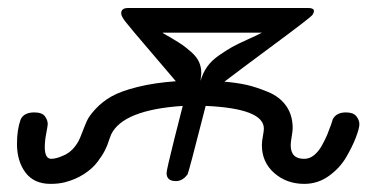

<svg xmlns="http://www.w3.org/2000/svg" viewBox="-20 -450 909 475"><path d="M22 -94.2Q22 -128.4 30.8 -153.8Q38.6 -171.9 64.9 -171.9Q84 -171.9 91.1 -162.4Q98.1 -152.8 98.1 -143.1Q98.1 -139.2 94.5 -120.6Q90.8 -102.1 90.8 -85.9Q90.8 -57.1 106.9 -57.1Q120.1 -57.1 140.1 -66.7Q160.2 -76.2 173.8 -100.1Q176.8 -105 182.9 -121.1Q189 -137.2 194.6 -150.1Q200.2 -163.1 216.6 -180.7Q232.9 -198.2 255.4 -211.2Q277.8 -224.1 319.3 -234.6Q360.8 -245.1 415 -249Q393.1 -274.9 358.9 -314.9Q299.8 -383.8 289.8 -397Q279.8 -410.2 279.8 -417Q279.8 -430.2 296.9 -430.2H742.2Q764.2 -430.2 752.9 -413.1Q748 -406.2 648.9 -333Q583 -284.2 535.2 -248Q567.4 -245.1 590.1 -240Q612.8 -234.9 642.3 -222.9Q671.9 -210.9 688 -188Q704.1 -165 704.1 -132.8Q704.1 -127 701.7 -112.5Q699.2 -98.1 699.2 -90.8Q699.2 -56.6 732.9 -57.1Q746.1 -57.1 757.1 -66.2Q768.1 -75.2 776.1 -89.6Q784.2 -104 789.6 -116.9Q794.9 -129.9 799.1 -141.8Q803.2 -153.8 803.2 -154.8Q812 -171.9 835.9 -171.9Q854 -171.9 861.6 -162.4Q869.1 -152.8 869.1 -142.8Q869.1 -132.8 860.6 -110.4Q852.1 -87.9 836.4 -61Q820.8 -34.2 793.5 -14.6Q766.1 4.9 732.9 4.9Q689 4.9 658.4 -22Q627.9 -48.8 627.9 -90.8Q627.9 -100.6 630.4 -113.3Q632.8 -126 632.8 -131.8Q632.8 -181.6 488.8 -188Q446.8 -22.9 443.8 -18.1Q443.8 -18.1 441.9 -16.1Q430.7 -2 415 -2Q392.1 -2 392.1 -22Q392.1 -29.8 411.6 -107.4Q431.2 -185.1 432.1 -188Q284.2 -178.2 254.9 -117.2L250 -104Q246.1 -90.8 239.5 -77.9Q232.9 -64.9 220.9 -49.1Q209 -33.2 188 -19.5Q167 -5.9 140.1 1Q125 4.9 105 4.9Q64 4.9 43 -23.2Q22 -51.3 22 -94.2ZM382.8 -368.2Q386.7 -366.2 405.3 -355.2Q423.8 -344.2 432.4 -338.1Q440.9 -332 453.9 -320.6Q466.8 -309.1 472.4 -296.6Q478 -284.2 478 -269Q478 -266.1 477.1 -259.5Q476.1 -252.9 476.1 -250Q481.9 -270 492.9 -285.4Q503.9 -300.8 522.5 -313.5Q541 -326.2 554 -333.5Q566.9 -340.8 592.5 -352.3Q618.2 -363.8 627.9 -369.1H382.8Z"/></svg>

Font: CMU Typewriter Text Variable Width
Style: Italic
Weight: 500
Italic angle: -14.04°
Version: Version 0.7.0